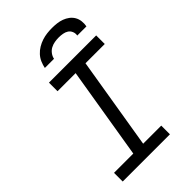

<svg xmlns="http://www.w3.org/2000/svg" viewBox="-278 -1056 1156 1156"><g transform="rotate(-45 300.0 -477.5)"><path d="M50 0V-74H214L311 -662H157V-735H559V-662H395L298 -74H452V0ZM202 -815Q206 -836 215 -857Q224 -878 239.5 -895Q255 -912 275 -924Q295 -936 316.5 -943Q338 -950 359.5 -952.5Q381 -955 402 -955Q424 -955 444.5 -952.5Q465 -950 484 -943Q503 -936 519 -924Q535 -912 545 -895Q555 -878 557.5 -857Q560 -836 556 -815H478Q481 -832 474.5 -847.5Q468 -863 455 -871.5Q442 -880 425 -883Q408 -886 391 -886Q374 -886 356 -883Q338 -880 322 -871.5Q306 -863 294.5 -847.5Q283 -832 280 -815Z"/></g></svg>

Font: Iosevka SS04 Extended
Style: Italic
Weight: 400
Width: 7
Italic angle: -9°
Monospace: yes
Designer: Belleve Invis
Foundry: Belleve Invis
Version: Version 19.0.0; ttfautohint (v1.8.4)